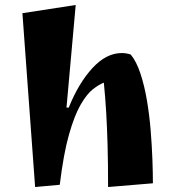

<svg xmlns="http://www.w3.org/2000/svg" viewBox="-20 -736 705 771"><path d="M121 15 70 -683 284 -716 247 -304H256Q296 -403 351.5 -463Q407 -523 469 -523Q487 -523 505 -517Q528 -489 544 -440.5Q560 -392 570 -333Q580 -274 585 -212.5Q590 -151 592 -95.5Q594 -40 594 0L414 15Q414 -82 412 -153Q410 -224 406.5 -283.5Q403 -343 397 -404Q378 -397 353.5 -378Q329 -359 304 -316Q279 -273 257 -195.5Q235 -118 220 6Z"/></svg>

Font: Joti One
Style: Regular
Weight: 400
Designer: Eduardo Rodriguez Tunni
Foundry: Eduardo Rodriguez Tunni
Version: Version 1.002; ttfautohint (v1.8.4.7-5d5b);gftools[0.9.24]